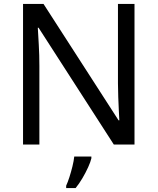

<svg xmlns="http://www.w3.org/2000/svg" viewBox="-20 -734 800 975"><path d="M663 0H558L176 -593H172Q174 -558 177 -506Q180 -454 180 -399V0H97V-714H201L582 -123H586Q585 -139 583.5 -171Q582 -203 580.5 -241Q579 -279 579 -311V-714H663ZM444 70Q440 88 427.5 115.5Q415 143 398.5 171Q382 199 364 221H316V209Q324 192 332.5 165.5Q341 139 348 110.5Q355 82 357 61H444Z"/></svg>

Font: Noto Sans Pau Cin Hau
Style: Regular
Weight: 400
Designer: Monotype Design Team
Foundry: Monotype Imaging Inc.
Version: Version 2.002; ttfautohint (v1.8.4.7-5d5b)